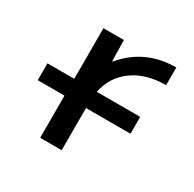

<svg xmlns="http://www.w3.org/2000/svg" viewBox="-123 -660 797 789"><g transform="rotate(30 275.5 -265.0)"><path d="M499 -530V-446Q404 -446 342.5 -401Q281 -356 266 -280H472V-200H261V0H159V-200H32V-280H159V-520H256L258 -420H260Q352 -530 499 -530Z"/></g></svg>

Font: Mplus 1p Medium
Style: Regular
Weight: 500
Version: Version 1.061